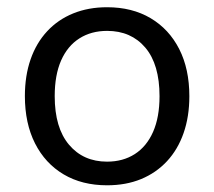

<svg xmlns="http://www.w3.org/2000/svg" viewBox="-20 -516 607 544"><path d="M283.3 9Q212.5 9 160.2 -22Q108 -53 79.2 -109.8Q50.5 -166.6 50.5 -243.7Q50.5 -301.5 66.7 -347.9Q82.8 -394.2 113.6 -427.4Q144.3 -460.5 187.4 -478Q230.5 -495.5 283.3 -495.5Q354.4 -495.5 406.7 -464.5Q459 -433.5 487.8 -377Q516.5 -320.5 516.5 -243.5Q516.5 -185.7 500.2 -139.1Q484 -92.5 453.2 -59.3Q422.4 -26.2 379.7 -8.6Q337 9 283.3 9ZM283.3 -58Q328.5 -58 362 -79.5Q395.5 -101 413.8 -142.5Q432 -184 432 -243.4Q432 -333.5 391.8 -381Q351.5 -428.5 283.5 -428.5Q238.5 -428.5 205 -407.2Q171.5 -386 153.2 -344.8Q135 -303.5 135 -243.5Q135 -154 175.5 -106Q216 -58 283.3 -58Z"/></svg>

Font: Nunito ExtraLight
Style: Regular
Weight: 200
Designer: Vernon Adams
Foundry: Vernon Adams
Version: Version 3.602;April 4, 2023;FontCreator 14.0.0.2856 64-bit